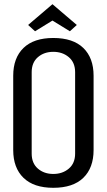

<svg xmlns="http://www.w3.org/2000/svg" viewBox="-20 -888 509 915"><path d="M147 -739 114 -769 230 -868 346 -769 313 -739 230 -790ZM43 -173V-527Q43 -612 92 -659.5Q141 -707 234 -707Q328 -707 377 -659.5Q426 -612 426 -527V-173Q426 -88 377 -40.5Q328 7 234 7Q141 7 92 -40.5Q43 -88 43 -173ZM338 -156V-544Q338 -590 308 -615.5Q278 -641 234 -641Q190 -641 160.5 -615.5Q131 -590 131 -544V-156Q131 -110 160.5 -84.5Q190 -59 234 -59Q278 -59 308 -84.5Q338 -110 338 -156Z"/></svg>

Font: Homenaje
Style: Regular
Weight: 400
Designer: Constanza Artigas Preller, Agustina Mingote
Foundry: Constanza Artigas Preller, Agustina Mingote
Version: Version 1.100